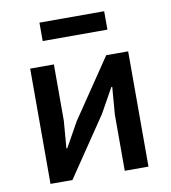

<svg xmlns="http://www.w3.org/2000/svg" viewBox="-81 -784 759 853"><g transform="rotate(-10 299.0 -357.0)"><path d="M78 0V-520H185V-266L175 -143H179L241 -254L421 -520H520V0H413V-254L423 -377H419L357 -266L177 0ZM154 -631V-714H446V-631Z"/></g></svg>

Font: IBM Plex Sans Medm
Style: Regular
Weight: 500
Designer: Mike Abbink, Paul van der Laan, Pieter van Rosmalen
Foundry: Bold Monday
Version: Version 3.005